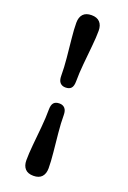

<svg xmlns="http://www.w3.org/2000/svg" viewBox="-173 -825 691 1038"><g transform="rotate(20 172.5 -306.0)"><path d="M207.5 -404Q207.5 -376 197 -364Q186.5 -352 164 -352Q144.5 -352 133 -364.5Q121.5 -377 121.5 -404Q121.5 -450 116.2 -505Q111 -560 105.5 -612Q100 -664 100 -701.5Q100 -733 116 -750.5Q132 -768 164.5 -768Q196 -768 212.2 -750.5Q228.5 -733 228.5 -701.5Q228.5 -664 223.2 -612Q218 -560 212.8 -505Q207.5 -450 207.5 -404ZM121 -208.5Q121 -236 131.5 -248Q142 -260 164.5 -260Q184 -260 195.5 -247.5Q207 -235 207 -208.5Q207 -162 212.5 -107Q218 -52 223.2 0.2Q228.5 52.5 228.5 89.5Q228.5 121 212.5 138.5Q196.5 156 164.5 156Q132.5 156 116.5 138.5Q100.5 121 100.5 89.5Q100.5 52.5 105.5 0.2Q110.5 -52 115.8 -107Q121 -162 121 -208.5Z"/></g></svg>

Font: Fraunces 9pt S050 Black
Style: Regular
Weight: 900
Version: Version 1.000; ttfautohint (v1.8.3)